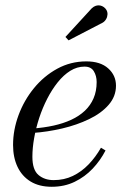

<svg xmlns="http://www.w3.org/2000/svg" viewBox="-20 -705 502 735"><path d="M178 10Q130 10 97 -10.2Q64 -30.5 47 -66.5Q30 -102.5 30 -150Q30 -207.5 51 -264.2Q72 -321 110 -367.5Q148 -414 199.2 -442Q250.5 -470 310.5 -470Q364.5 -470 394.2 -443.2Q424 -416.5 424 -377Q424 -336 396 -303.8Q368 -271.5 321.2 -249Q274.5 -226.5 218.2 -213.2Q162 -200 105 -196V-213Q147.5 -216 185 -224.2Q222.5 -232.5 252.8 -246.5Q283 -260.5 304.8 -281Q326.5 -301.5 338.2 -328.8Q350 -356 350 -391Q350 -414.5 339.2 -432.2Q328.5 -450 303.5 -450Q275 -450 249.2 -434Q223.5 -418 201.2 -390.2Q179 -362.5 161 -327.5Q143 -292.5 130.2 -253.8Q117.5 -215 110.8 -176.8Q104 -138.5 104 -105Q104 -55 127.2 -35.2Q150.5 -15.5 185.5 -15.5Q225.5 -15.5 258.8 -31.5Q292 -47.5 319 -75.5Q346 -103.5 366.5 -139.5L384 -129Q364.5 -91 334.8 -59.5Q305 -28 265.8 -9Q226.5 10 178 10ZM242.5 -550.5 230.5 -563.5 331 -673Q339 -680.5 347.2 -683Q355.5 -685.5 363.2 -684Q371 -682.5 377.2 -678Q383.5 -673.5 387 -667.5Q392 -659.5 391.5 -649.8Q391 -640 386.2 -631.8Q381.5 -623.5 373.5 -618.5Z"/></svg>

Font: Bodoni Moda SC 11pt
Style: Italic
Weight: 400
Italic angle: -13°
Version: Version 2.005